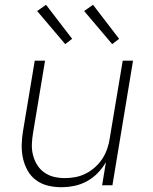

<svg xmlns="http://www.w3.org/2000/svg" viewBox="-20 -773 640 801"><path d="M236 8Q207 8 180 1.5Q153 -5 131 -21Q109 -37 95.5 -61Q82 -85 76 -112Q70 -139 70.5 -168Q71 -197 76 -226L125 -520H168L118 -219Q114 -196 113 -172.5Q112 -149 117.5 -127Q123 -105 134.5 -86Q146 -67 164 -54Q182 -41 204 -35.5Q226 -30 250 -30Q272 -30 294 -34Q316 -38 337 -48.5Q358 -59 376.5 -75.5Q395 -92 407.5 -111.5Q420 -131 427.5 -153Q435 -175 438 -197L492 -520H535L449 0H406L422 -97Q408 -72 387.5 -51Q367 -30 342 -16.5Q317 -3 289.5 2.5Q262 8 236 8ZM448 -589 331 -727 368 -753 477 -611ZM252 -589 135 -727 172 -753 281 -611Z"/></svg>

Font: Iosevka Aile Extralight
Style: Italic
Weight: 200
Italic angle: -9°
Designer: Belleve Invis
Foundry: Belleve Invis
Version: Version 31.1.0; ttfautohint (v1.8.4)